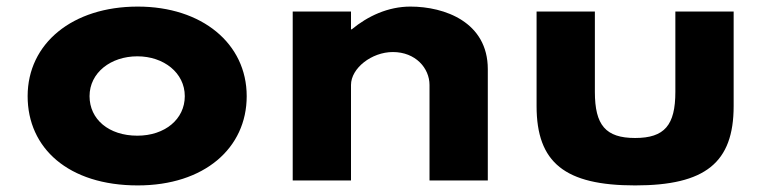

<svg xmlns="http://www.w3.org/2000/svg" viewBox="-20 -548 2320 583"><path d="M63.9 -256C63.9 -98 187.9 15 398.3 15C600.1 15 729.1 -98 729.1 -256C729.1 -416 593.1 -528 398.3 -528C199.9 -528 63.9 -416 63.9 -256ZM251.9 -256C251.9 -327 316 -377 397.1 -377C477 -377 541.1 -327 541.1 -256C541.1 -186 480.6 -136 397.1 -136C310 -136 251.9 -186 251.9 -256Z M868.8 0H1045.8V-290C1045.8 -341 1108.7 -390 1172.9 -390C1241.8 -390 1284.2 -341 1284.2 -290V0H1461.2V-338C1461.2 -481 1330.2 -528 1226.1 -528C1158.3 -528 1096.6 -499 1048.2 -459H1045.8V-513H868.8Z M1786.3 -513H1609.3V-226C1609.3 -54 1695.3 15 1908.5 15C2121.7 15 2207.7 -54 2207.7 -226V-513H2030.7V-269C2030.7 -168 1998 -129 1908.5 -129C1819 -129 1786.3 -168 1786.3 -269Z"/></svg>

Font: Hussar
Style: BdSuprExt
Weight: 700
Foundry: Cannot Into Space Fonts
Version: Version 2.00